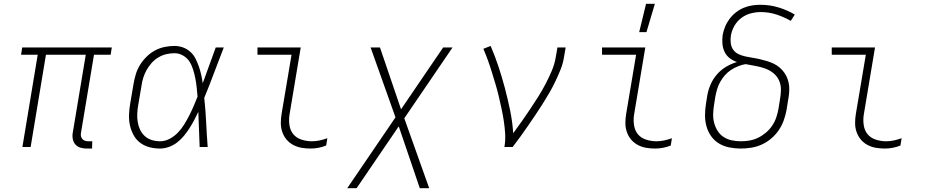

<svg xmlns="http://www.w3.org/2000/svg" viewBox="-20 -768 4840 1003"><path d="M433 8Q416 8 400.5 3.5Q385 -1 374.5 -12.5Q364 -24 360.5 -40.5Q357 -57 360 -74L428 -482H220L140 0H97L177 -482H90L96 -520H564L558 -482H471L403 -74Q401 -65 403 -56.5Q405 -48 410 -42Q415 -36 423 -33Q431 -30 440 -30H462L461 8Z M816 8Q787 8 760.5 1Q734 -6 712.5 -22Q691 -38 678 -62Q665 -86 659 -112.5Q653 -139 654 -168Q655 -197 660 -226L677 -326Q681 -351 688.5 -377Q696 -403 710 -426.5Q724 -450 744.5 -470.5Q765 -491 789 -504Q813 -517 839.5 -522.5Q866 -528 891 -528Q915 -528 936.5 -520Q958 -512 974.5 -497Q991 -482 1001 -462.5Q1011 -443 1018.5 -421.5Q1026 -400 1031 -378Q1036 -356 1039 -333Q1056 -380 1073 -426.5Q1090 -473 1107 -520H1149Q1123 -454 1098.5 -388Q1074 -322 1047 -257Q1054 -193 1057 -128.5Q1060 -64 1065 0H1023Q1021 -46 1019.5 -92Q1018 -138 1016 -184Q1006 -162 994.5 -140.5Q983 -119 970 -98.5Q957 -78 941 -58.5Q925 -39 905.5 -24Q886 -9 862.5 -0.5Q839 8 816 8ZM817 -30Q842 -30 866.5 -43Q891 -56 910 -76Q929 -96 943 -119Q957 -142 969 -165.5Q981 -189 991.5 -213.5Q1002 -238 1012 -263Q1010 -287 1007.5 -311Q1005 -335 1000.5 -358Q996 -381 989 -404Q982 -427 970 -446Q958 -465 937 -477.5Q916 -490 892 -490Q870 -490 848.5 -485Q827 -480 807 -468Q787 -456 772 -439Q757 -422 746 -402.5Q735 -383 728.5 -362Q722 -341 719 -319L702 -219Q698 -197 697 -174.5Q696 -152 699.5 -130.5Q703 -109 712 -90Q721 -71 736.5 -57Q752 -43 773 -36.5Q794 -30 817 -30Z M1602 8Q1578 8 1555 4Q1532 0 1511.5 -11Q1491 -22 1476.5 -39.5Q1462 -57 1454.5 -79Q1447 -101 1447 -125Q1447 -149 1451 -173L1503 -482H1325V-520H1551L1492 -167Q1488 -139 1492.5 -112Q1497 -85 1513 -66Q1529 -47 1555.5 -38.5Q1582 -30 1609 -30Q1630 -30 1650.5 -34.5Q1671 -39 1690 -46L1684 -8Q1665 0 1644 4Q1623 8 1602 8Z M1794 215 2046 -155 1916 -520H1965L2075 -197L2295 -520H2344L2092 -150L2222 215H2173L2063 -108L1843 215Z M2615 0Q2621 -35 2619 -68.5Q2617 -102 2612 -135Q2607 -168 2600 -200.5Q2593 -233 2585.5 -265Q2578 -297 2568.5 -328.5Q2559 -360 2549.5 -391Q2540 -422 2529 -452.5Q2518 -483 2505 -513L2543 -528Q2566 -475 2584.5 -419Q2603 -363 2618 -306Q2633 -249 2645 -190.5Q2657 -132 2661 -72Q2684 -103 2706 -134.5Q2728 -166 2749.5 -198Q2771 -230 2791.5 -262.5Q2812 -295 2829.5 -328.5Q2847 -362 2862 -397Q2877 -432 2883 -468L2892 -520H2935L2926 -468Q2921 -436 2908.5 -405Q2896 -374 2881.5 -343.5Q2867 -313 2850 -283.5Q2833 -254 2814.5 -225Q2796 -196 2777 -167.5Q2758 -139 2738.5 -111Q2719 -83 2699 -55Q2679 -27 2658 0Z M3402 8Q3378 8 3355 4Q3332 0 3311.5 -11Q3291 -22 3276.5 -39.5Q3262 -57 3254.5 -79Q3247 -101 3247 -125Q3247 -149 3251 -173L3303 -482H3125V-520H3351L3292 -167Q3288 -139 3292.5 -112Q3297 -85 3313 -66Q3329 -47 3355.5 -38.5Q3382 -30 3409 -30Q3430 -30 3450.5 -34.5Q3471 -39 3490 -46L3484 -8Q3465 0 3444 4Q3423 8 3402 8ZM3319 -600 3355 -748H3401L3357 -600Z M3849 8Q3819 8 3789.5 2Q3760 -4 3736 -18.5Q3712 -33 3695.5 -56Q3679 -79 3671 -107Q3663 -135 3663 -165Q3663 -195 3668 -226L3675 -270Q3680 -299 3692.5 -327.5Q3705 -356 3726 -380Q3747 -404 3774.5 -420Q3802 -436 3830 -444Q3809 -451 3792 -464Q3775 -477 3765.5 -496.5Q3756 -516 3754 -538.5Q3752 -561 3755 -584Q3759 -606 3767.5 -627.5Q3776 -649 3790.5 -668.5Q3805 -688 3824 -703Q3843 -718 3864.5 -727Q3886 -736 3908 -739.5Q3930 -743 3952 -743Q4002 -743 4047.5 -729Q4093 -715 4132 -692L4111 -659Q4076 -679 4036.5 -692Q3997 -705 3954 -705Q3928 -705 3901.5 -698Q3875 -691 3852.5 -674Q3830 -657 3816 -632Q3802 -607 3798 -581Q3795 -561 3797.5 -542Q3800 -523 3810.5 -508Q3821 -493 3838.5 -485Q3856 -477 3874.5 -473Q3893 -469 3912.5 -466Q3932 -463 3951 -458.5Q3970 -454 3988 -448.5Q4006 -443 4022.5 -435Q4039 -427 4053 -415Q4067 -403 4077.5 -388Q4088 -373 4094.5 -355Q4101 -337 4102.5 -318Q4104 -299 4102 -279Q4100 -259 4096 -239L4089 -194Q4084 -167 4074.5 -140Q4065 -113 4048.5 -88.5Q4032 -64 4009 -44.5Q3986 -25 3959.5 -13Q3933 -1 3905 3.5Q3877 8 3849 8ZM3850 -30Q3873 -30 3896 -34Q3919 -38 3940.5 -48.5Q3962 -59 3981.5 -75.5Q4001 -92 4014.5 -112.5Q4028 -133 4035.5 -155.5Q4043 -178 4047 -201L4054 -245Q4059 -272 4059.5 -298.5Q4060 -325 4049.5 -348Q4039 -371 4019.5 -386.5Q4000 -402 3976 -410.5Q3952 -419 3926.5 -423.5Q3901 -428 3875 -433Q3856 -430 3836 -422Q3816 -414 3798.5 -402.5Q3781 -391 3767 -375Q3753 -359 3742.5 -340.5Q3732 -322 3726.5 -303Q3721 -284 3717 -264L3710 -219Q3706 -195 3705.5 -171Q3705 -147 3711 -125Q3717 -103 3729 -84Q3741 -65 3760 -52.5Q3779 -40 3802.5 -35Q3826 -30 3850 -30Z M4602 8Q4578 8 4555 4Q4532 0 4511.5 -11Q4491 -22 4476.5 -39.5Q4462 -57 4454.5 -79Q4447 -101 4447 -125Q4447 -149 4451 -173L4503 -482H4325V-520H4551L4492 -167Q4488 -139 4492.5 -112Q4497 -85 4513 -66Q4529 -47 4555.5 -38.5Q4582 -30 4609 -30Q4630 -30 4650.5 -34.5Q4671 -39 4690 -46L4684 -8Q4665 0 4644 4Q4623 8 4602 8Z"/></svg>

Font: Iosevka XLt Ex Obl
Style: Regular
Weight: 200
Width: 7
Italic angle: -9°
Monospace: yes
Designer: Belleve Invis
Foundry: Belleve Invis
Version: Version 32.5.0; ttfautohint (v1.8.4)